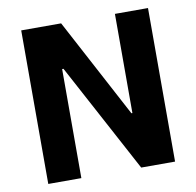

<svg xmlns="http://www.w3.org/2000/svg" viewBox="-78 -781 882 862"><g transform="rotate(-10 362.5 -350.0)"><path d="M73.6 0H224.4V-497.2H230.6L497.2 0H651.6V-700H500.8V-247.8H496.2L255.6 -700H73.6Z"/></g></svg>

Font: Fixel Variable
Style: Regular
Weight: 100
Width: 3
Designer: AlfaBravo + MacPaw
Foundry: Kyrylo Tkachov, Marchela Mozhyna, Serhii Makarenko, Maria Weinstein, Zakhar Kryvoshyya
Version: Version 1.211